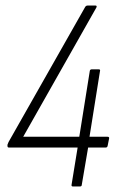

<svg xmlns="http://www.w3.org/2000/svg" viewBox="-20 -675 434 695"><path d="M244 0Q238 0 239 -6L261 -141H12Q7 -141 7 -147V-151Q8 -153 9 -156Q10 -159 11 -161L289 -651Q292 -655 297 -655H325Q332 -655 329 -648L64 -180H267L305 -418Q306 -424 312 -424H337Q344 -424 342 -418L304 -180H369Q376 -180 375 -174L370 -149Q369 -141 363 -141H299L276 -6Q276 0 269 0Z"/></svg>

Font: Sofia Sans Condensed ExtraLight
Style: Italic
Weight: 250
Italic angle: -9°
Version: Version 4.100